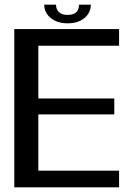

<svg xmlns="http://www.w3.org/2000/svg" viewBox="-20 -799 582 819"><path d="M41 0H488V-71H143.5V-311H467.5V-379H143.5V-604H488V-675H41ZM268 -699.5Q300 -699.5 322.2 -710.5Q344.5 -721.5 356 -739.5Q367.5 -757.5 367.5 -779H317Q317 -766.5 312.5 -756.8Q308 -747 297.2 -741.2Q286.5 -735.5 268 -735.5Q251 -735.5 240.2 -741.2Q229.5 -747 224.2 -756.8Q219 -766.5 219 -779H168.5Q168.5 -757.5 180.5 -739.5Q192.5 -721.5 214.8 -710.5Q237 -699.5 268 -699.5Z"/></svg>

Font: Anybody UltraCondensed Thin
Style: Regular
Weight: 400
Version: Version 1.111